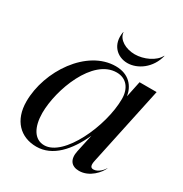

<svg xmlns="http://www.w3.org/2000/svg" viewBox="-179 -903 996 1047"><g transform="rotate(30 319.0 -379.0)"><path d="M196.5 10C298.5 10 374.5 -75.5 427.5 -192L403.5 -81C391 -23 415.5 8 464 8C530 8 580 -50.5 592.5 -82.5H591.5C584.5 -69 558 -38 528 -38C509 -38 505 -53.5 511.5 -83L616.5 -576H509L488 -475.5C479 -532 439.5 -587 354 -587C173 -587 27 -369 27 -177C27 -58.5 96 10 196.5 10ZM230 -18C167 -18 134 -78 133.5 -166C133.5 -313 225 -560 375.5 -560C436 -560 471.5 -515.5 471.5 -449C471.5 -277.5 352.5 -18 230 -18ZM398.5 -633C462 -633 534 -682 555 -768H553C531 -724 465.5 -694.5 409.5 -694.5C353 -694.5 300.5 -724 297 -768H295C279 -682 335 -633 398.5 -633Z"/></g></svg>

Font: Beautique Display Thin
Style: Bold
Weight: 500
Italic angle: -12°
Designer: Nhat-Quang Ngo
Version: Version 1.100;Glyphs 3.2.3 (3260)